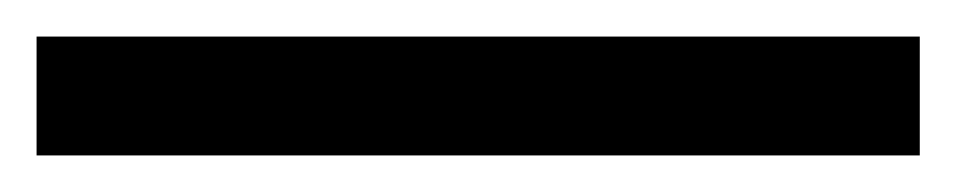

<svg xmlns="http://www.w3.org/2000/svg" viewBox="-23 -845 523 105"><path d="M480 -760V-825H-3V-760Z"/></svg>

Font: Noto Sans Sinhala UI SemiCondensed
Style: Regular
Weight: 400
Width: 4
Designer: Jelle Bosma - Monotype Design Team
Foundry: Monotype Imaging Inc.
Version: Version 2.006